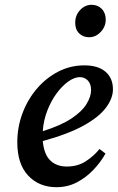

<svg xmlns="http://www.w3.org/2000/svg" viewBox="-20 -765 490 799"><path d="M312 -444Q290 -444 264.5 -426Q239 -408 216 -377Q193 -346 177 -305Q161 -264 158 -219Q234 -243 277.5 -272Q321 -301 340 -332Q359 -363 359 -390Q359 -416 345.5 -430Q332 -444 312 -444ZM215 14Q143 14 97.5 -34Q52 -82 52 -173Q52 -236 73.5 -293.5Q95 -351 133.5 -396Q172 -441 222.5 -467Q273 -493 331 -493Q388 -493 419 -466.5Q450 -440 450 -393Q450 -356 421 -317Q392 -278 328 -242.5Q264 -207 158 -178Q163 -123 189 -97.5Q215 -72 258 -72Q304 -72 338 -94.5Q372 -117 394 -145L419 -126Q399 -90 368.5 -58Q338 -26 299.5 -6Q261 14 215 14ZM351 -610Q326 -610 309.5 -626Q293 -642 293 -670Q293 -702 313.5 -723.5Q334 -745 361 -745Q387 -745 403.5 -728Q420 -711 420 -683Q420 -654 399 -632Q378 -610 351 -610Z"/></svg>

Font: Source Serif Pro SemiBold
Style: Italic
Weight: 600
Italic angle: -12°
Designer: Frank Grießhammer
Foundry: Adobe Systems Incorporated
Version: Version 3.001;hotconv 1.0.111;makeotfexe 2.5.65597